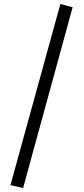

<svg xmlns="http://www.w3.org/2000/svg" viewBox="-20 -731 428 973"><path d="M97 222 33 207 286 -711 348 -694Z"/></svg>

Font: Ysabeau Office Medium
Style: Regular
Weight: 500
Designer: Christian Thalmann (Catharsis Fonts)
Version: Version 2.001;gftools[0.9.30]; featfreeze: tnum,lnum,ss02